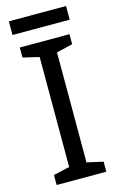

<svg xmlns="http://www.w3.org/2000/svg" viewBox="-129 -909 598 963"><g transform="rotate(-15 169.5 -427.5)"><path d="M298 0H40V-52L124 -71V-642L40 -662V-714H298V-662L214 -642V-71L298 -52ZM318 -855V-784H21V-855Z"/></g></svg>

Font: Noto Sans Hebrew Droid
Style: Regular
Weight: 400
Designer: Monotype Design Team
Foundry: Monotype Imaging Inc.
Version: Version 1.100